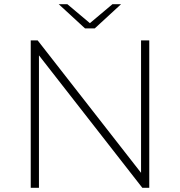

<svg xmlns="http://www.w3.org/2000/svg" viewBox="-20 -892 855 912"><path d="M656 0H689V-700H650V-71L159 -700H126V0H165V-629ZM555 -872H514L407 -782L300 -872H259L384 -757H430Z"/></svg>

Font: Montserrat-Alt1 ExtLt
Style: Regular
Weight: 200
Designer: Differentunic
Foundry: Differentunic
Version: Version 7.222